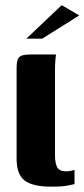

<svg xmlns="http://www.w3.org/2000/svg" viewBox="-20 -715 325 740"><path d="M176.3 4.4Q106.1 4.4 75 -19.3Q44 -42.9 44 -102.6V-451Q44 -473.5 48.1 -485Q52.2 -496.6 64.1 -500.8Q76.1 -505 99.3 -505H195.7Q195 -501.6 193.4 -482.7Q191.9 -463.8 191.9 -441.3V-120Q191.9 -84.4 200.9 -69.5Q210 -54.6 235.3 -54.6Q244.4 -54.6 254.5 -56.8Q264.5 -59 267.2 -60.3V-5.4Q260.1 -4.4 241.2 0Q222.2 4.4 176.3 4.4ZM81.6 -566 217.8 -695.2 285.4 -655.5 142.7 -566Z"/></svg>

Font: Genos Thin
Style: Regular
Weight: 100
Designer: Robert E. Leuschke
Foundry: Robert E. Leuschke
Version: Version 1.010